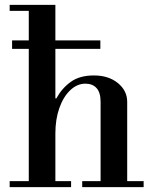

<svg xmlns="http://www.w3.org/2000/svg" viewBox="-20 -774 636 794"><path d="M396 -15V-353Q396 -391 379.5 -409.5Q363 -428 333 -428Q299 -428 270.5 -401Q242 -374 225.5 -327.5Q209 -281 209 -222L189 -367H213Q235 -408 272 -435Q309 -462 368 -462Q429 -462 467.5 -430.5Q506 -399 506 -353V-15ZM20 0V-25H274V0ZM320 0V-25H574V0ZM99 -15V-738H209V-15ZM20 -729V-754H209V-729ZM30 -572V-607H395V-572Z"/></svg>

Font: Libre Bodoni
Style: Regular
Weight: 400
Designer: Pablo Impallari, Rodrigo Fuenzalida
Foundry: Impallari Type
Version: Version 2.005;gftools[0.9.23]